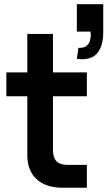

<svg xmlns="http://www.w3.org/2000/svg" viewBox="-20 -879 503 899"><path d="M339.8 -603.5 347.2 -655.3Q349.6 -654.8 353.5 -654.8Q377.9 -654.8 391.4 -670.2Q404.8 -685.5 404.8 -713.4V-716.3Q404.3 -718.8 404.3 -723.6Q404.3 -728.5 403.8 -731H339.8V-859.4H463.4V-726.1Q463.4 -683.1 449.5 -652.8Q435.5 -622.6 412.6 -611.8Q389.2 -601.6 365.7 -601.6Q351.6 -601.6 339.8 -603.5ZM9.8 -428.2V-540H107.9V-720.2H228V-540H386.7V-428.2H228V-176.8Q228 -140.6 244.9 -123.8Q261.7 -106.9 297.9 -106.9H386.7V0H272.9Q194.8 0 151.4 -40Q107.9 -80.1 107.9 -152.3V-428.2Z"/></svg>

Font: Vela Sans Bd
Style: Bold
Weight: 700
Designer: Principal design: Mikhail Sharanda - project Manrope.
Design modification: Ravid Balaliev
Foundry: Mikhail Sharanda
Version: Version 1.001